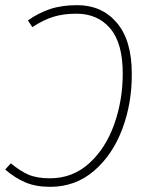

<svg xmlns="http://www.w3.org/2000/svg" viewBox="-25 -713 586 743"><path d="M485 -428Q486 -315 448.5 -214.5Q411 -114 339 -52Q267 10 169 10Q113 10 72.5 -7.5Q32 -25 -5 -57L17 -81Q53 -51 85.5 -37Q118 -23 168 -23Q256 -23 320 -81Q384 -139 417 -232Q450 -325 450 -428Q450 -546 401.5 -603Q353 -660 271 -660Q220 -660 181.5 -648Q143 -636 100 -608L83 -634Q124 -663 169 -678Q214 -693 274 -693Q369 -693 427 -625Q485 -557 485 -428Z"/></svg>

Font: FiraGO UltraLight
Style: Italic
Weight: 200
Italic angle: -8°
Designer: bBox Type GmbH
Foundry: bBox Type GmbH
Version: Version 1.001